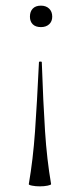

<svg xmlns="http://www.w3.org/2000/svg" viewBox="-20 -385 283 680"><path d="M121 275Q106 275 93.5 272.5Q81 270 82 267Q97 180 104 81Q111 -18 118 -165Q118 -167 123 -167Q128 -167 128 -165Q133 -21 139.5 79.5Q146 180 161 267Q161 270 148.5 272.5Q136 275 121 275ZM165 -326Q165 -309 154 -299Q143 -289 125 -289Q106 -289 96 -299Q86 -309 86 -326Q86 -344 96 -354.5Q106 -365 125 -365Q143 -365 154 -354.5Q165 -344 165 -326Z"/></svg>

Font: Cormorant Unicase Light
Style: Regular
Weight: 300
Designer: Christian Thalmann (Catharsis Fonts)
Foundry: Catharsis Fonts
Version: Version 4.000